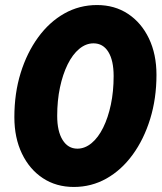

<svg xmlns="http://www.w3.org/2000/svg" viewBox="-20 -731 641 762"><path d="M273 11Q203 11 150 -24Q97 -59 67 -121.5Q37 -184 37 -266Q37 -361 62 -441.5Q87 -522 131.5 -583Q176 -644 235.5 -677.5Q295 -711 365 -711Q435 -711 488 -676Q541 -641 571 -578.5Q601 -516 601 -434Q601 -340 576 -259Q551 -178 506.5 -117Q462 -56 402.5 -22.5Q343 11 273 11ZM287 -141Q317 -141 343.5 -163Q370 -185 389.5 -224.5Q409 -264 420 -316Q431 -368 431 -429Q431 -491 410 -525Q389 -559 351 -559Q321 -559 294.5 -537Q268 -515 248.5 -475.5Q229 -436 218 -384Q207 -332 207 -271Q207 -210 228.5 -175.5Q250 -141 287 -141Z"/></svg>

Font: Red Hat Mono
Style: Italic
Weight: 300
Italic angle: -12°
Monospace: yes
Designer: Pentagram, MCKL
Foundry: Pentagram, MCKL
Version: Version 1.023